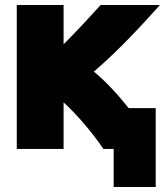

<svg xmlns="http://www.w3.org/2000/svg" viewBox="-20 -570 659 767"><path d="M47 25V-550H234V-393C288 -447 347 -511 382 -550H619C537 -459 453 -368 355 -284C400 -247 448 -196 494 -138H602V177H434V25H393C350 -39 287 -113 234 -161V25Z"/></svg>

Font: Repo Black
Style: Regular
Weight: 900
Designer: Stefan Peev
Foundry: Context Ltd
Version: Version 1.502